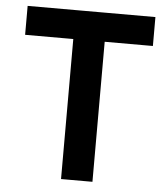

<svg xmlns="http://www.w3.org/2000/svg" viewBox="-51 -739 688 785"><g transform="rotate(5 293.0 -346.5)"><path d="M228.5 0V-693.4H357.4V0ZM30.8 -574.7V-693.4H555.2V-574.7Z"/></g></svg>

Font: Cascadia Mono PL
Style: Regular
Weight: 400
Monospace: yes
Designer: Aaron Bell
Foundry: Saja Typeworks
Version: Version 2102.003